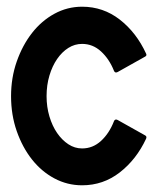

<svg xmlns="http://www.w3.org/2000/svg" viewBox="-20 -525 479 573"><path d="M225 -505Q288 -505 337.5 -466.5Q387 -428 416 -365Q419 -359 413 -356L331 -310Q323 -306 320 -314Q306 -349 281.5 -371.5Q257 -394 225 -394Q203 -394 184 -382Q165 -370 150.5 -349Q136 -328 127.5 -299.5Q119 -271 119 -238Q119 -206 127.5 -177.5Q136 -149 150.5 -128Q165 -107 184 -94.5Q203 -82 225 -82Q257 -82 281.5 -104.5Q306 -127 320 -163Q323 -171 331 -167L413 -121Q419 -118 416 -111Q387 -49 337.5 -10.5Q288 28 225 28Q181 28 142.5 7.5Q104 -13 75.5 -49Q47 -85 30 -133.5Q13 -182 13 -238Q13 -293 30 -341.5Q47 -390 75.5 -426.5Q104 -463 142.5 -484Q181 -505 225 -505Z"/></svg>

Font: RonaldsonGothic
Style: Regular
Weight: 400
Designer: Mr. Robertson for MacKellar, Smiths & Jordan Co. Philadelphia
Foundry: CAT-Fonts Peter Wiegel
Version: Version 1.000